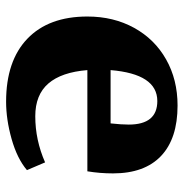

<svg xmlns="http://www.w3.org/2000/svg" viewBox="-6 -596 616 645"><g transform="rotate(90 302.5 -274.0)"><path d="M563 -345Q563 -301 556 -259H216Q223 -172 261 -128Q299 -84 371 -84Q451 -84 526 -117L552 -56Q513 -23 447.5 -4.5Q382 14 322 14Q185 14 110.5 -57.5Q36 -129 36 -259Q36 -347 74 -416Q112 -485 180 -523.5Q248 -562 335 -562Q446 -562 504.5 -506.5Q563 -451 563 -345ZM216 -337H395Q399 -373 399 -398Q399 -494 320 -494Q229 -494 216 -337Z"/></g></svg>

Font: Martel Heavy
Style: Regular
Weight: 900
Designer: Dan Reynolds
Foundry: Dan Reynolds
Version: Version 1.001; ttfautohint (v1.1) -l 5 -r 5 -G 72 -x 0 -D la